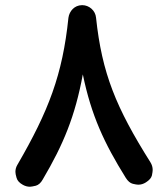

<svg xmlns="http://www.w3.org/2000/svg" viewBox="-20 -648 640 730"><path d="M534.7 45.4C547.9 37.1 555.2 28.3 557.6 19C559.6 9.3 560.5 2.4 560.5 -2C560.5 -12.2 557.6 -22 551.8 -31.2C420.9 -239.3 367.7 -369.1 345.2 -580.6C342.8 -608.4 318.4 -628.4 293 -628.4H291.5C262.7 -627.9 243.7 -605.5 240.2 -580.6C217.8 -363.8 165 -226.1 45.9 -21C41 -12.7 38.6 -3.9 38.6 5.4C38.6 10.7 40 18.1 43 28.3C45.9 38.6 53.7 47.4 66.9 54.7C75.7 59.6 84.5 62 93.8 62C98.6 62 106 60.5 116.2 58.1C126.5 55.2 135.3 47.4 142.6 34.2C221.2 -99.1 265.6 -206.1 294.9 -365.2C327.1 -209 376 -104 458 27.8C466.3 41 475.1 48.3 484.9 50.8C494.6 53.2 501.5 54.2 505.9 54.2C516.1 54.2 525.4 51.3 534.7 45.4Z"/></svg>

Font: Mikhak SemiBold
Style: Regular
Weight: 600
Designer: Amin Abedi
Version: Version 3.2